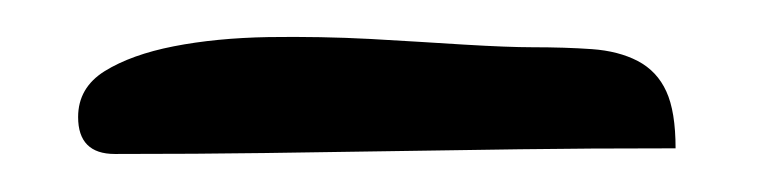

<svg xmlns="http://www.w3.org/2000/svg" viewBox="-20 -530 408 102"><path d="M21.5 -467.8Q21.5 -483.4 35.6 -492.2Q49.8 -501 72.3 -505.4Q94.7 -509.8 122.6 -510.3Q150.4 -510.7 176.8 -509.3Q203.1 -507.8 226.6 -506.3Q250 -504.9 262.7 -504.9Q280.3 -504.9 294.4 -503.9Q308.6 -502.9 318.8 -497.6Q329.1 -492.2 334 -481.4Q338.9 -470.7 338.9 -451.2Q291 -451.2 255.9 -450.7Q220.7 -450.2 188 -449.7Q155.3 -449.2 120.6 -448.7Q85.9 -448.2 41 -448.2Q21.5 -448.2 21.5 -467.8Z"/></svg>

Font: Swanky and Moo Moo
Style: Regular
Weight: 400
Designer: Kimberly Geswein
Foundry: Kimberly Geswein
Version: Version 1.002 2001